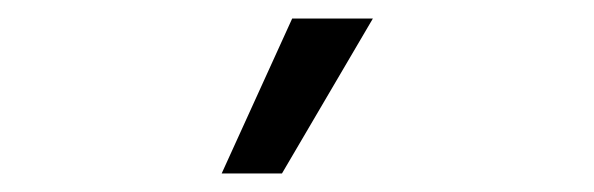

<svg xmlns="http://www.w3.org/2000/svg" viewBox="-20 -770 640 207"><path d="M295 -750H382L284 -583H219Z"/></svg>

Font: Elaine Sans
Style: Regular
Weight: 400
Designer: Wei Huang
Foundry: Wei Huang
Version: Version 2.001;December 24, 2019;FontCreator 12.0.0.2547 64-b